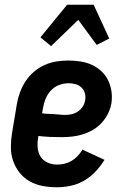

<svg xmlns="http://www.w3.org/2000/svg" viewBox="-20 -784 540 812"><path d="M221 8Q190 8 160.5 2.5Q131 -3 106 -17Q81 -31 63 -53.5Q45 -76 35.5 -103.5Q26 -131 26 -161.5Q26 -192 31 -222L51 -342Q55 -367 64 -392Q73 -417 87.5 -439.5Q102 -462 123 -480Q144 -498 168.5 -509Q193 -520 218.5 -524Q244 -528 269 -528Q295 -528 320.5 -524Q346 -520 368 -510Q390 -500 408.5 -483Q427 -466 437.5 -444Q448 -422 451.5 -397Q455 -372 451 -346Q447 -324 436.5 -303Q426 -282 410 -264.5Q394 -247 373.5 -235Q353 -223 330.5 -216Q308 -209 286 -206.5Q264 -204 242 -204Q216 -204 191.5 -205Q167 -206 142 -209V-207Q138 -185 139 -163Q140 -141 150.5 -123.5Q161 -106 180 -97Q199 -88 221 -88Q237 -88 252.5 -91.5Q268 -95 282.5 -103.5Q297 -112 308.5 -124.5Q320 -137 329 -151L422 -108Q406 -82 384.5 -59Q363 -36 336.5 -20.5Q310 -5 280 1.5Q250 8 221 8ZM255 -298Q269 -298 283 -301Q297 -304 309.5 -312.5Q322 -321 330 -333.5Q338 -346 340 -360Q343 -375 339 -389.5Q335 -404 324.5 -414Q314 -424 299.5 -428Q285 -432 270 -432Q250 -432 230 -424.5Q210 -417 195.5 -401.5Q181 -386 173 -366.5Q165 -347 162 -327L158 -305Q170 -303 182.5 -302.5Q195 -302 207 -301.5Q219 -301 231 -299.5Q243 -298 255 -298ZM196 -589 151 -626 264 -764H376L442 -621L389 -594L311 -700Z"/></svg>

Font: Iosevka Curly
Style: Bold Italic
Weight: 700
Italic angle: -9°
Monospace: yes
Designer: Belleve Invis
Foundry: Belleve Invis
Version: Version 22.1.2; ttfautohint (v1.8.4)